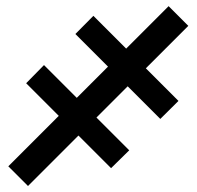

<svg xmlns="http://www.w3.org/2000/svg" viewBox="-20 -589 640 624"><path d="M592 -505 454 -367 560 -261 501 -202.5 395 -308.5 293.5 -207 400 -100.5 341 -42.5 235 -148.5 71 15.5 7 -48.5 171 -212.5 65 -318.5 123 -377.5 229.5 -271 331 -372.5 225 -478.5 283.5 -537.5 390 -431 528 -569Z"/></svg>

Font: JuliaMono Light
Style: Regular
Weight: 300
Monospace: yes
Designer: cormullion
Foundry: corm
Version: Version 0.054; ttfautohint (v1.8.4)